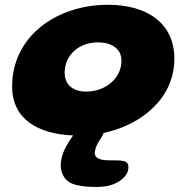

<svg xmlns="http://www.w3.org/2000/svg" viewBox="-20 -532 753 784"><path d="M412.5 228.5C454 222 496 196 503 162.5C512.5 115 471.5 124.5 420.5 122.5C380.5 121.5 361 110 368.5 81C376 48.5 393.5 36.5 403 11C560.5 -22.5 692 -133 692 -292C692 -439 579 -512.5 421 -512.5C210 -512.5 29.5 -383 29.5 -179C29.5 -45 136 15.5 278.5 21C257 50.5 238.5 84 233 108.5C218 161.5 238 204 277.5 219C307.5 231 377 234.5 412.5 228.5ZM332 -158C273 -158 244 -190.5 244 -234.5C244 -308 303.5 -359 379.5 -359C431 -359 476 -336.5 476 -284C476 -213 411.5 -158 332 -158Z"/></svg>

Font: Gluten
Style: Bold Italic
Weight: 700
Italic angle: -13°
Designer: Tyler Finck
Foundry: Etcetera Type Company
Version: Version 0.920